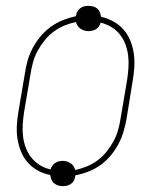

<svg xmlns="http://www.w3.org/2000/svg" viewBox="-20 -592 540 654"><path d="M194 42Q185 42 177.5 39.5Q170 37 164 32Q158 27 155 19.5Q152 12 151 4Q129 0 109 -11Q89 -22 74.5 -38.5Q60 -55 51.5 -76Q43 -97 39.5 -119.5Q36 -142 37.5 -166Q39 -190 43 -213L65 -343Q68 -365 74.5 -387Q81 -409 92 -429.5Q103 -450 118.5 -468.5Q134 -487 153.5 -501Q173 -515 194.5 -523.5Q216 -532 239 -537Q239 -537 239 -538Q239 -539 239 -539Q240 -547 244 -553.5Q248 -560 254 -564.5Q260 -569 267 -570.5Q274 -572 281 -572Q289 -572 297 -570Q305 -568 311 -563Q317 -558 320 -550.5Q323 -543 324 -535Q346 -530 366 -519Q386 -508 400.5 -491.5Q415 -475 423.5 -454.5Q432 -434 435.5 -411Q439 -388 437.5 -364Q436 -340 432 -317L411 -187Q407 -165 400.5 -143Q394 -121 383 -100.5Q372 -80 356.5 -61.5Q341 -43 322 -29.5Q303 -16 281 -7.5Q259 1 237 5Q237 6 236.5 7Q236 8 236 9Q235 17 231.5 23.5Q228 30 221.5 34.5Q215 39 208 40.5Q201 42 194 42ZM236 -13Q256 -17 275.5 -25Q295 -33 312.5 -46Q330 -59 343.5 -76Q357 -93 367 -111.5Q377 -130 382.5 -150Q388 -170 391 -190L413 -320Q416 -340 417.5 -361Q419 -382 416.5 -402.5Q414 -423 407 -441.5Q400 -460 388 -475Q376 -490 359 -500Q342 -510 323 -515Q321 -508 317 -502Q313 -496 307 -492.5Q301 -489 294.5 -487.5Q288 -486 281 -486Q266 -486 254 -494.5Q242 -503 239 -517Q219 -513 199.5 -505Q180 -497 162.5 -484Q145 -471 131.5 -454Q118 -437 108 -418.5Q98 -400 92.5 -380Q87 -360 84 -340L62 -210Q59 -190 57.5 -169Q56 -148 58.5 -127.5Q61 -107 68 -88.5Q75 -70 87 -55Q99 -40 116 -29.5Q133 -19 152 -15Q154 -21 158 -27Q162 -33 168 -37Q174 -41 180.5 -42.5Q187 -44 194 -44Q209 -44 221 -35.5Q233 -27 236 -13Z"/></svg>

Font: Iosevka Curly Thin Oblique
Style: Regular
Weight: 100
Italic angle: -9°
Monospace: yes
Designer: Belleve Invis
Foundry: Belleve Invis
Version: Version 11.1.0; ttfautohint (v1.8.3)